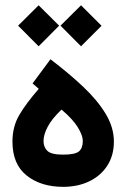

<svg xmlns="http://www.w3.org/2000/svg" viewBox="-20 -727 490 745"><path d="M175.8 -497.1Q247.1 -442.9 302.7 -390.4Q358.4 -337.9 390.1 -285.2Q421.9 -232.4 421.9 -177.7Q421.9 -124 396.5 -84.5Q371.1 -44.9 326.4 -23.4Q281.7 -2 225.1 -2Q138.7 -2 83.5 -45.9Q28.3 -89.8 28.3 -177.7Q28.3 -235.8 54.9 -281Q81.5 -326.2 130.4 -382.3L106.4 -403.3ZM218.8 -301.8Q181.2 -266.1 165 -235.1Q148.9 -204.1 148.9 -180.2Q148.9 -155.8 164.1 -141.4Q179.2 -127 224.6 -127Q271.5 -127 286.4 -139.6Q301.3 -152.3 301.3 -180.7Q301.3 -201.2 282 -232.9Q262.7 -264.6 218.8 -301.8ZM214.8 -627.4 294.4 -706.5 374 -627 294.4 -547.4ZM50.3 -627.4 129.9 -706.5 209.5 -627.4 129.9 -547.4Z"/></svg>

Font: Vazir FD-WOL-UI
Style: Bold-FD-WOL-UI
Weight: 700
Designer: Saber Rastikerdar
Foundry: Saber Rastikerdar
Version: Version 30.0.0